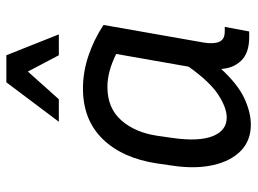

<svg xmlns="http://www.w3.org/2000/svg" viewBox="-120 -660 790 589"><g transform="rotate(-90 274.5 -365.0)"><path d="M456 5Q407 5 383.5 -19.5Q360 -44 358 -81Q311 -30 268 -10Q225 10 187 10Q138 10 106.5 -21Q75 -52 63 -106Q51 -160 61 -228L68 -277Q84 -384 143 -444.5Q202 -505 298 -505Q348 -505 397.5 -488.5Q447 -472 493 -442L439 -135Q434 -105 441 -87.5Q448 -70 473 -70H487L473 5ZM146 -228Q135 -149 152 -106.5Q169 -64 209 -64Q239 -64 279 -90Q319 -116 365 -181L404 -403Q350 -430 303 -430Q238 -430 200.5 -387.5Q163 -345 153 -277ZM400 -579 350 -674 265 -579H196L317 -740H400L464 -579Z"/></g></svg>

Font: Inria Sans
Style: Italic
Weight: 400
Italic angle: -10°
Designer: Black Foundry Team
Foundry: Black Foundry
Version: Version 1.2; ttfautohint (v1.8.3)